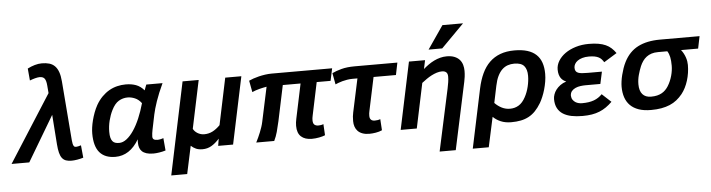

<svg xmlns="http://www.w3.org/2000/svg" viewBox="-89 -1017 5403 1460"><g transform="rotate(-5 2612.0 -286.5)"><path d="M436 -139.2Q437.5 -122.6 439.9 -112.3Q442.4 -102.1 445.8 -96.4Q449.2 -90.8 453.4 -88.9Q457.5 -86.9 462.9 -86.9Q469.2 -86.9 480 -89.1Q490.7 -91.3 502 -95.2L511.2 0Q489.3 6.8 464.1 11Q439 15.1 420.9 15.1Q396 15.1 378.2 8.8Q360.4 2.4 348.6 -12.9Q336.9 -28.3 330.3 -54Q323.7 -79.6 320.8 -118.2L304.2 -345.2L99.1 0H-36.1L291 -512.2L286.1 -570.8Q283.2 -607.9 271.7 -623.5Q260.3 -639.2 232.9 -639.2Q226.1 -639.2 217 -637.5Q208 -635.7 198 -633.3Q188 -630.9 177.7 -627.2Q167.5 -623.5 158.2 -620.1L149.9 -711.9Q177.2 -726.1 205.1 -734.1Q232.9 -742.2 259.8 -742.2Q292 -742.2 316.7 -734.9Q341.3 -727.5 358.6 -710Q376 -692.4 386.2 -663.8Q396.5 -635.3 399.9 -592.8Z M1139.2 0Q1115.7 7.3 1090.1 11.2Q1064.5 15.1 1045.9 15.1Q1014.2 15.1 992.9 8.3Q971.7 1.5 959 -10.7Q946.3 -22.9 940.7 -39.8Q935.1 -56.6 935.1 -76.2V-88.4Q935.1 -95.2 936 -103Q900.9 -43.5 855.7 -14.2Q810.5 15.1 755.9 15.1Q676.3 15.1 635.7 -32Q595.2 -79.1 595.2 -176.8Q595.2 -197.3 598.6 -223.1Q602.1 -249 609.4 -277.3Q616.7 -305.7 627.4 -334.7Q638.2 -363.8 652.8 -390.1Q673.3 -425.8 699 -451.7Q724.6 -477.5 753.9 -494.4Q783.2 -511.2 815.4 -519Q847.7 -526.9 880.9 -526.9Q924.8 -526.9 959.2 -514.2Q993.7 -501.5 1021 -469.2Q1025.4 -481 1029.3 -491.9Q1033.2 -502.9 1037.1 -512.2H1161.1Q1126.5 -438 1106.4 -379.2Q1086.4 -320.3 1078.1 -280.8L1054.2 -165Q1051.8 -152.8 1049.8 -138.9Q1047.9 -125 1047.9 -113.8Q1047.9 -99.1 1057.1 -92.5Q1066.4 -85.9 1085.9 -85.9Q1090.3 -85.9 1095.9 -86.7Q1101.6 -87.4 1107.9 -88.6Q1114.3 -89.8 1120.1 -91.6Q1126 -93.3 1130.9 -95.2ZM793 -87.9Q822.3 -87.9 850.6 -109.9Q878.9 -131.8 904.8 -170.2Q930.7 -208.5 952.9 -260.7Q975.1 -313 992.2 -374Q970.7 -402.8 942.4 -414.8Q914.1 -426.8 887.2 -426.8Q850.1 -426.8 818.8 -408Q787.6 -389.2 764.2 -341.8Q746.1 -305.7 735.6 -263.4Q725.1 -221.2 725.1 -178.2Q725.1 -150.9 729.7 -133.5Q734.4 -116.2 742.9 -106Q751.5 -95.7 764.2 -91.8Q776.9 -87.9 793 -87.9Z M1654.8 0H1541L1549.8 -54.2Q1519 -20 1488.3 -2.4Q1457.5 15.1 1420.9 15.1Q1391.6 15.1 1371.3 6.3Q1351.1 -2.4 1333 -19L1287.6 192.9H1166L1314 -512.2H1437L1359.9 -146Q1364.3 -136.7 1372.3 -127.9Q1380.4 -119.1 1391.4 -112.3Q1402.3 -105.5 1415.5 -101.3Q1428.7 -97.2 1442.9 -97.2Q1477.5 -97.2 1506.6 -111.8Q1535.6 -126.5 1564.9 -155.8L1639.6 -512.2H1762.7Z M2357.4 -9.8Q2348.6 -5.9 2336.9 -2.7Q2325.2 0.5 2311.8 3.2Q2298.3 5.9 2283.9 7.3Q2269.5 8.8 2255.9 8.8Q2203.1 8.8 2173.8 -17.8Q2144.5 -44.4 2144.5 -100.1Q2144.5 -125 2150.9 -153.8L2206.5 -418H2070.8L2013.7 -147Q2003.9 -102.5 1994.1 -67.1Q1984.4 -31.7 1968.8 0H1831.5Q1840.3 -17.1 1849.1 -36.1Q1857.9 -55.2 1865.7 -74.7Q1873.5 -94.2 1880.1 -114Q1886.7 -133.8 1890.6 -152.8L1946.8 -416Q1935.1 -414.1 1920.9 -411.1Q1906.7 -408.2 1891.8 -404.3Q1877 -400.4 1862.3 -395.5Q1847.7 -390.6 1835.4 -384.8L1818.8 -473.1Q1833.5 -480 1853 -486.8Q1872.6 -493.7 1895.8 -499.3Q1918.9 -504.9 1944.1 -508.5Q1969.2 -512.2 1994.6 -512.2H2455.6L2435.5 -418H2329.6L2276.9 -167Q2274.4 -156.2 2273.4 -147.9Q2272.5 -139.6 2272.5 -131.8Q2272.5 -106.9 2283.7 -97.4Q2294.9 -87.9 2314.5 -87.9Q2323.7 -87.9 2333.7 -89.6Q2343.8 -91.3 2352.5 -95.2Z M2934.6 -418.9H2763.7L2710 -165Q2707.5 -155.3 2706.5 -146Q2705.6 -136.7 2705.6 -127Q2705.6 -87.9 2744.6 -87.9Q2754.4 -87.9 2766.1 -89.6Q2777.8 -91.3 2786.6 -95.2L2792 -9.8Q2770.5 0 2743.7 4.4Q2716.8 8.8 2694.8 8.8Q2664.6 8.8 2642.6 0.7Q2620.6 -7.3 2606.7 -21.7Q2592.8 -36.1 2586.2 -55.7Q2579.6 -75.2 2579.6 -98.1Q2579.6 -118.7 2581.1 -133.3Q2582.5 -147.9 2585.9 -163.1L2640.6 -418.9H2603.5Q2581.5 -418.9 2561.5 -415.5Q2541.5 -412.1 2524.4 -407.5Q2507.3 -402.8 2493.7 -397.5Q2480 -392.1 2470.7 -388.2L2454.6 -475.1Q2483.4 -489.3 2525.9 -500.7Q2568.4 -512.2 2627.9 -512.2H2953.6Z M3214.8 189.9 3316.9 -282.2Q3322.3 -308.6 3325.7 -329.8Q3329.1 -351.1 3329.1 -372.1Q3329.1 -395.5 3317.6 -405.8Q3306.2 -416 3285.2 -416Q3266.1 -416 3245.8 -409.7Q3225.6 -403.3 3205.6 -393.1Q3185.5 -382.8 3166.3 -369.4Q3147 -356 3128.9 -341.8L3057.1 0H2934.1L3042 -512.2H3165L3150.9 -445.8Q3169.9 -462.4 3190.9 -477.3Q3211.9 -492.2 3234.6 -503.2Q3257.3 -514.2 3281.5 -520.5Q3305.7 -526.9 3331.1 -526.9Q3366.7 -526.9 3390.9 -516.8Q3415 -506.8 3429.7 -490Q3444.3 -473.1 3450.7 -450.9Q3457 -428.7 3457 -404.8Q3457 -382.3 3454.1 -359.9Q3451.2 -337.4 3447.8 -323.2L3337.9 189.9ZM3302.7 -589.8H3198.7L3319.8 -766.1H3477.1Z M3467.8 189.9 3563 -261.2Q3576.7 -325.2 3599.9 -374.8Q3623 -424.3 3657.7 -458Q3692.4 -491.7 3739.5 -509.3Q3786.6 -526.9 3848.1 -526.9Q3905.3 -526.9 3946.3 -514.2Q3987.3 -501.5 4013.9 -476.3Q4040.5 -451.2 4053.2 -414.3Q4065.9 -377.4 4065.9 -329.1Q4065.9 -300.3 4060.8 -269.8Q4055.7 -239.3 4047.4 -210.4Q4039.1 -181.6 4028.3 -156Q4017.6 -130.4 4006.8 -111.8Q3985.4 -76.2 3962.2 -52Q3939 -27.8 3911.1 -12.9Q3883.3 2 3850.3 8.5Q3817.4 15.1 3776.9 15.1Q3731.4 15.1 3697 0.2Q3662.6 -14.6 3639.2 -38.1L3589.8 189.9ZM3661.1 -142.1Q3685.1 -117.2 3714.4 -102.5Q3743.7 -87.9 3776.9 -87.9Q3814 -87.9 3843.5 -106Q3873 -124 3895 -165Q3914.6 -201.2 3924.8 -243.9Q3935.1 -286.6 3935.1 -326.2Q3935.1 -375 3913.1 -400.9Q3891.1 -426.8 3837.9 -426.8Q3811 -426.8 3787.6 -418.7Q3764.2 -410.6 3745.1 -392.3Q3726.1 -374 3711.4 -344.2Q3696.8 -314.5 3688 -271Z M4549.3 -73.2Q4526.4 -50.8 4502.7 -34.2Q4479 -17.6 4451.9 -6.6Q4424.8 4.4 4392.8 9.8Q4360.8 15.1 4321.3 15.1Q4275.4 15.1 4237.8 7.6Q4200.2 0 4173.1 -17.1Q4146 -34.2 4131.1 -62.5Q4116.2 -90.8 4116.2 -131.8Q4116.2 -148.4 4122.6 -167Q4128.9 -185.5 4141.8 -202.6Q4154.8 -219.7 4174.3 -234.1Q4193.8 -248.5 4220.2 -256.8Q4208.5 -261.7 4198 -269.3Q4187.5 -276.9 4179.9 -288.1Q4172.4 -299.3 4167.7 -315.2Q4163.1 -331.1 4163.1 -353Q4163.1 -387.2 4182.1 -418.7Q4201.2 -450.2 4235.1 -474.4Q4269 -498.5 4315.4 -512.7Q4361.8 -526.9 4416 -526.9Q4457.5 -526.9 4488.8 -521.5Q4520 -516.1 4543.9 -505.4Q4567.9 -494.6 4586.2 -478Q4604.5 -461.4 4620.1 -439L4521 -377.9Q4513.7 -390.1 4504.9 -400.1Q4496.1 -410.2 4483.2 -417Q4470.2 -423.8 4452.1 -427.5Q4434.1 -431.2 4408.2 -431.2Q4379.9 -431.2 4358.2 -424.8Q4336.4 -418.5 4321.8 -408Q4307.1 -397.5 4299.6 -383.8Q4292 -370.1 4292 -356Q4292 -339.8 4297.9 -330.3Q4303.7 -320.8 4315.9 -315.9Q4328.1 -311 4346.7 -309.6Q4365.2 -308.1 4390.1 -308.1H4497.1L4477.1 -215.8H4365.2Q4346.2 -215.8 4325.4 -213.1Q4304.7 -210.4 4287.1 -202.6Q4269.5 -194.8 4258.1 -181.4Q4246.6 -168 4246.1 -146Q4247.1 -127.4 4255.6 -115Q4264.2 -102.5 4275.9 -95.2Q4287.6 -87.9 4300.8 -85Q4314 -82 4325.2 -82Q4353.5 -82 4376.2 -85.4Q4398.9 -88.9 4417.2 -95.7Q4435.5 -102.5 4450.9 -112.8Q4466.3 -123 4480 -137.2Z M5260.3 -512.2 5241.2 -418.9H5110.8Q5122.1 -404.8 5130.1 -389.4Q5138.2 -374 5143.3 -358.6Q5148.4 -343.3 5150.6 -328.6Q5152.8 -314 5152.8 -301.8Q5152.8 -271 5148.2 -241.2Q5143.6 -211.4 5135 -183.6Q5126.5 -155.8 5113.8 -130.6Q5101.1 -105.5 5085 -85Q5064.9 -60.1 5041.3 -41.3Q5017.6 -22.5 4988.3 -10Q4959 2.4 4923.3 8.8Q4887.7 15.1 4844.2 15.1Q4790 15.1 4750.7 1.5Q4711.4 -12.2 4686 -37.6Q4660.6 -63 4648.4 -99.1Q4636.2 -135.3 4636.2 -180.2Q4636.2 -199.2 4639.4 -222.4Q4642.6 -245.6 4648.7 -270Q4654.8 -294.4 4663.3 -319.3Q4671.9 -344.2 4683.1 -366.2Q4721.7 -442.4 4789.8 -477.3Q4857.9 -512.2 4959 -512.2ZM4935.1 -418.9Q4906.7 -418.9 4885 -411.9Q4863.3 -404.8 4846.7 -392.1Q4830.1 -379.4 4817.9 -362.1Q4805.7 -344.7 4796.9 -324.2Q4784.2 -293.5 4774.7 -258.8Q4765.1 -224.1 4765.1 -188Q4765.1 -137.7 4787.8 -111.8Q4810.5 -85.9 4853 -85.9Q4879.4 -85.9 4899.7 -90.8Q4919.9 -95.7 4935.8 -104.7Q4951.7 -113.8 4963.6 -126Q4975.6 -138.2 4984.9 -152.8Q4996.1 -170.4 5004.6 -190.4Q5013.2 -210.4 5018.8 -230.7Q5024.4 -251 5027.1 -270.5Q5029.8 -290 5029.8 -307.1Q5029.8 -346.2 5024.2 -372.8Q5018.6 -399.4 5005.9 -418.9Z"/></g></svg>

Font: Lorenzo Sans
Style: Bold Italic
Weight: 700
Italic angle: -12°
Foundry: Intel Corporation
Version: Version 1.00; ttfautohint (v1.5)